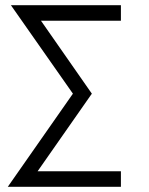

<svg xmlns="http://www.w3.org/2000/svg" viewBox="-20 -720 574 740"><path d="M22 -700 261 -359 10 0H446V-60H125L334 -359L138 -640H446V-700Z"/></svg>

Font: Unageo
Style: Light
Weight: 300
Designer: Richard Sepsi
Foundry: Richard Sepsi
Version: Version 2.000